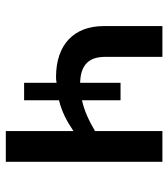

<svg xmlns="http://www.w3.org/2000/svg" viewBox="21 -600 579 661"><g transform="rotate(90 310.5 -269.5)"><path d="M431.2 -539.1V-307.1C394.5 -285.6 360.8 -270 325.2 -262.2V-395H265.1V-255.9C206.5 -257.3 175.8 -283.2 175.8 -341.8V-539.1H69.8V-336.9C69.8 -233.9 134.3 -172.9 245.1 -172.9C251.5 -172.9 257.8 -173.3 265.1 -174.8V-63H325.2V-183.1C363.8 -192.4 397.5 -210 431.2 -232.9V0H537.1V-539.1Z"/></g></svg>

Font: Noto Reveo Sans
Style: Regular
Weight: 500
Designer: Monotype Design Team
Foundry: Monotype Imaging Inc.
Version: Version 2.007